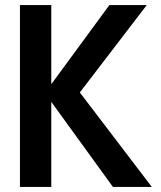

<svg xmlns="http://www.w3.org/2000/svg" viewBox="-20 -740 637 760"><path d="M59 0V-720H183V0ZM159 -374 413 -720H561L296 -374ZM427 0 156 -374H296L581 0Z"/></svg>

Font: Instrument Sans SemiCondensed SemiBold
Style: Regular
Weight: 600
Width: 4
Designer: Rodrigo Fuenzalida
Foundry: fragTYPE
Version: Version 1.000;gftools[0.9.28]